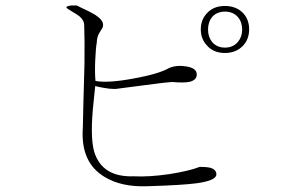

<svg xmlns="http://www.w3.org/2000/svg" viewBox="-20 -719 1040 698"><path d="M258.8 -699.2H239.3Q218.8 -696.3 221.7 -691.4Q222.7 -688.5 239.3 -678.7Q259.8 -667 269.5 -659.2Q286.1 -644.5 286.1 -627.9Q288.1 -572.3 287.1 -486.3Q286.1 -436.5 283.2 -345.7L281.2 -255.9Q271.5 -127.9 361.3 -75.2Q422.9 -38.1 517.6 -42Q644.5 -45.9 694.3 -52.7Q766.6 -62.5 766.6 -85Q766.6 -101.6 747.1 -108.4Q733.4 -112.3 706.1 -112.3Q665 -96.7 594.7 -85.9Q521.5 -75.2 465.8 -78.1Q350.6 -74.2 322.3 -168Q306.6 -222.7 320.3 -349.6L326.2 -406.2Q339.8 -402.3 358.4 -399.4Q377.9 -395.5 399.4 -395.5L497.1 -408.2Q539.1 -414.1 557.6 -416Q588.9 -419.9 606.4 -420.9Q650.4 -417 670.9 -421.9Q695.3 -428.7 695.3 -448.2Q695.3 -471.7 657.2 -477.5Q622.1 -483.4 594.7 -471.7Q557.6 -450.2 465.8 -433.6Q371.1 -416 327.1 -424.8Q324.2 -455.1 326.2 -500Q328.1 -544.9 332 -565.4Q332 -578.1 336.9 -590.8Q339.8 -597.7 346.7 -608.4Q352.5 -617.2 353.5 -620.1Q355.5 -626 354.5 -629.9Q354.5 -646.5 326.2 -665Q310.5 -674.8 274.4 -691.4ZM797.9 -697.3Q755.9 -697.3 732.4 -670.9Q710 -647.5 710 -612.3Q710 -577.1 732.4 -553.7Q755.9 -526.4 797.9 -526.4Q838.9 -526.4 864.3 -553.7Q885.7 -577.1 885.7 -612.3Q885.7 -647.5 864.3 -670.9Q838.9 -697.3 797.9 -697.3ZM797.9 -676.8Q827.1 -676.8 844.7 -657.2Q860.4 -638.7 860.4 -611.3Q860.4 -585 844.7 -566.4Q827.1 -545.9 797.9 -545.9Q768.6 -545.9 751 -566.4Q736.3 -585 736.3 -611.3Q736.3 -638.7 751 -657.2Q768.6 -676.8 797.9 -676.8Z"/></svg>

Font: BatangChe
Style: Regular
Weight: 400
Monospace: yes
Version: Version 2.21